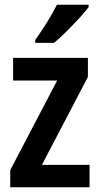

<svg xmlns="http://www.w3.org/2000/svg" viewBox="-20 -786 419 806"><path d="M356 0H23V-72L220 -448H35V-543H349V-463L156 -94H356ZM352 -756Q338 -737 312.5 -709.5Q287 -682 258.5 -653.5Q230 -625 207 -606H128V-618Q154 -655 178 -693.5Q202 -732 219 -766H352Z"/></svg>

Font: Noto Sans Sinhala Condensed SemiBold
Style: Regular
Weight: 600
Width: 3
Designer: Jelle Bosma - Monotype Design Team
Foundry: Monotype Imaging Inc.
Version: Version 2.006; ttfautohint (v1.8.4.7-5d5b)